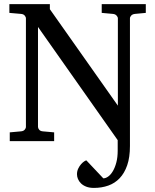

<svg xmlns="http://www.w3.org/2000/svg" viewBox="-20 -691 761 940"><path d="M641.1 -623Q628.4 -621.6 622.3 -614.7Q616.2 -607.9 616.2 -601.1V23.9Q616.2 79.1 602.8 117.9Q589.4 156.7 565.9 181.4Q542.5 206.1 510.3 217.5Q478 229 439.9 229Q418 229 402.3 222.9Q386.7 216.8 376.7 207Q366.7 197.3 361.8 185.5Q356.9 173.8 356.9 162.1Q356.9 147 363 134.3Q369.1 121.6 377 112.8Q384.8 104 392.3 99.1Q399.9 94.2 402.8 94.2L485.8 182.1Q497.6 182.1 510 173.1Q522.5 164.1 532.7 146.7Q543 129.4 549.6 104.2Q556.2 79.1 556.2 46.9V-4.9L166 -559.1V-69.8Q166 -63 171.9 -55.9Q177.7 -48.8 189.9 -47.9L245.1 -43V0H27.8V-43L82 -47.9Q94.7 -48.8 100.8 -55.9Q106.9 -63 106.9 -69.8V-601.1Q106.9 -607.9 100.8 -615Q94.7 -622.1 82 -623L25.9 -627.9V-670.9H224.1V-646L557.1 -173.8V-601.1Q557.1 -607.9 550.5 -615Q543.9 -622.1 532.2 -623L478 -627.9V-670.9H693.8V-627.9Z"/></svg>

Font: Tagmukay Beta
Style: Regular
Weight: 400
Designer: Peter Martin
Foundry: SIL International
Version: Version 2.000; dev 82b92eM